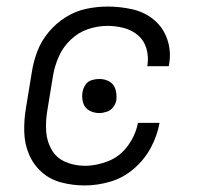

<svg xmlns="http://www.w3.org/2000/svg" viewBox="-20 -558 616 586"><path d="M239 8Q277 8 316.5 -3.5Q356 -15 388.5 -43Q421 -71 440.5 -107.5Q460 -144 467 -183H401Q394 -146 370.5 -113.5Q347 -81 311 -66.5Q275 -52 239 -52Q208 -52 180.5 -63.5Q153 -75 138 -100.5Q123 -126 121 -156.5Q119 -187 124 -218L142 -328Q147 -357 159.5 -385.5Q172 -414 195.5 -436.5Q219 -459 248.5 -469Q278 -479 308 -479Q334 -479 358.5 -472.5Q383 -466 401.5 -450Q420 -434 427 -409.5Q434 -385 430 -359L429 -356H495L496 -361Q503 -400 491 -436.5Q479 -473 450.5 -497Q422 -521 384.5 -529.5Q347 -538 308 -538Q276 -538 243 -531Q210 -524 180.5 -505.5Q151 -487 128.5 -460Q106 -433 94 -401.5Q82 -370 77 -337L59 -227Q53 -191 54 -155Q55 -119 68.5 -87Q82 -55 107.5 -32.5Q133 -10 167.5 -1Q202 8 239 8ZM283 -213Q294 -213 306 -217Q318 -221 325.5 -231Q333 -241 335 -252Q337 -269 332.5 -285Q328 -301 314 -309Q300 -317 283 -317Q272 -317 260 -313.5Q248 -310 241 -299.5Q234 -289 232 -278Q229 -261 233.5 -245Q238 -229 252 -221Q266 -213 283 -213Z"/></svg>

Font: Iosevka Sparkle Light Oblique
Style: Regular
Weight: 300
Italic angle: -9°
Designer: Belleve Invis
Foundry: Belleve Invis
Version: Version 4.5.0; ttfautohint (v1.8.3)